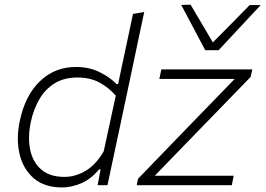

<svg xmlns="http://www.w3.org/2000/svg" viewBox="-20 -791 1134 820"><path d="M244.5 9.5Q169 9.5 123.5 -30.2Q78 -70 63.2 -134.8Q48.5 -199.5 64.5 -274.5Q87 -382.5 150.2 -443.8Q213.5 -505 304.5 -505Q360.5 -505 405.2 -483Q450 -461 477.5 -432H484.5L497.5 -494Q511 -556 523.5 -616Q536 -676 548 -731.5L596 -740Q583 -679 570.2 -618.5Q557.5 -558 544 -494L486 -220.5Q472.5 -158.5 461.8 -107.2Q451 -56 439 0H397L409.5 -67.5H403Q369.5 -27 328 -8.8Q286.5 9.5 244.5 9.5ZM255.5 -35.5Q301.5 -35.5 345.8 -61.5Q390 -87.5 423 -145L474.5 -382.5Q444 -417.5 404.2 -438.8Q364.5 -460 310.5 -460Q253.5 -460 213.2 -435Q173 -410 148 -367Q123 -324 111.5 -269.5Q98 -205.5 108.8 -152.2Q119.5 -99 156 -67.2Q192.5 -35.5 255.5 -35.5ZM564 0 569.5 -27.5Q627 -87 681.8 -143.8Q736.5 -200.5 784 -249.5L982.5 -454H660.5L669 -494.5H1057.5L1050.5 -462.5Q1025 -436.5 990.5 -400.8Q956 -365 918.5 -326.5Q881 -288 847.5 -253.5L641 -40.5H978L970 0ZM856.5 -576.5Q831 -625 805.2 -673.5Q779.5 -722 754 -770L794 -771Q840 -692 889 -610Q929 -650 968 -689.5Q1007 -729 1046.5 -769.5H1093.5Q1047.5 -720 1003 -672.5Q958.5 -625 913.5 -576.5Z"/></svg>

Font: Commissioner ExtraLight
Style: Italic
Weight: 200
Italic angle: -12°
Designer: Kostas Bartsokas
Foundry: Kostas Bartsokas
Version: Version 1.000; ttfautohint (v1.8.3)